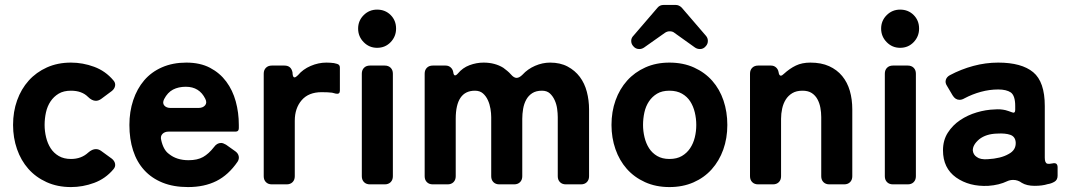

<svg xmlns="http://www.w3.org/2000/svg" viewBox="-20 -748 4341 779"><path d="M268 11Q213 11 169 -9Q125 -29 95 -63Q65 -97 49 -143Q33 -189 33 -241Q33 -295 49.5 -341Q66 -387 96.5 -421Q127 -455 170.5 -474.5Q214 -494 268 -494Q316 -494 362 -477Q408 -460 440 -422Q449 -412 447 -400Q445 -388 434 -379L391 -347Q380 -339 369 -339Q353 -339 337 -355Q312 -380 268 -380Q238 -380 218 -368Q198 -356 185 -336.5Q172 -317 166.5 -292Q161 -267 161 -241Q161 -216 167 -191Q173 -166 185.5 -146.5Q198 -127 218.5 -115Q239 -103 268 -103Q310 -103 338 -129Q354 -143 369 -143Q380 -143 390 -136L434 -104Q445 -95 447 -83Q449 -71 440 -61Q408 -23 362 -6Q316 11 268 11Z M743 11Q684 11 639.5 -7Q595 -25 565 -58Q535 -91 520 -137.5Q505 -184 505 -241Q505 -295 520.5 -341.5Q536 -388 565 -422Q594 -456 637.5 -475Q681 -494 736 -494Q792 -494 832 -473Q872 -452 898 -417Q924 -382 936.5 -336.5Q949 -291 949 -241V-228Q949 -214 936 -214H664Q648 -214 639 -204.5Q630 -195 634 -180Q643 -139 666 -123Q697 -98 745 -98Q781 -98 804 -111Q827 -124 848 -151Q860 -168 877 -168Q885 -168 897 -161L935 -134Q946 -126 948.5 -114.5Q951 -103 944 -92Q907 -38 858 -13.5Q809 11 743 11ZM672 -310H785Q803 -310 812 -320.5Q821 -331 813 -347Q789 -396 734 -396Q704 -396 682 -384.5Q660 -373 646 -346Q638 -330 646.5 -320Q655 -310 672 -310Z M1050 -33V-449Q1050 -464 1059 -473Q1068 -482 1083 -482H1134Q1162 -482 1167 -453V-450Q1168 -434 1175 -434Q1180 -434 1189 -443Q1209 -467 1240.5 -480.5Q1272 -494 1304 -494Q1312 -494 1320 -493.5Q1328 -493 1335 -492L1347 -489Q1359 -486 1359 -474V-380Q1359 -365 1343 -368Q1337 -370 1327 -372Q1319 -373 1308.5 -373.5Q1298 -374 1285 -374Q1232 -374 1204 -341.5Q1176 -309 1176 -258V-33Q1176 -18 1167 -9Q1158 0 1143 0H1083Q1068 0 1059 -9Q1050 -18 1050 -33Z M1510 -554Q1478 -554 1455.5 -577Q1433 -600 1433 -632Q1433 -664 1455.5 -686.5Q1478 -709 1510 -709Q1543 -709 1565 -687Q1587 -665 1587 -632Q1587 -600 1565 -577Q1543 -554 1510 -554ZM1448 -33V-449Q1448 -464 1457 -473Q1466 -482 1481 -482H1541Q1556 -482 1565 -473Q1574 -464 1574 -449V-33Q1574 -18 1565 -9Q1556 0 1541 0H1481Q1466 0 1457 -9Q1448 -18 1448 -33Z M1703 -33V-449Q1703 -464 1712 -473Q1721 -482 1736 -482H1788Q1800 -482 1808.5 -474.5Q1817 -467 1819 -455Q1822 -432 1838 -450Q1857 -473 1885 -483.5Q1913 -494 1942 -494Q1988 -494 2022 -473Q2030 -467 2038 -460.5Q2046 -454 2053 -446Q2065 -432 2076 -432Q2087 -432 2100 -445Q2121 -468 2151 -481Q2181 -494 2212 -494Q2253 -494 2283 -478Q2313 -462 2332.5 -436Q2352 -410 2361 -375.5Q2370 -341 2370 -304V-33Q2370 -18 2361 -9Q2352 0 2337 0H2276Q2261 0 2252 -9Q2243 -18 2243 -33V-273Q2243 -288 2240.5 -306.5Q2238 -325 2230.5 -341.5Q2223 -358 2211 -369Q2199 -380 2179 -380Q2155 -380 2139.5 -370Q2124 -360 2115 -343.5Q2106 -327 2102.5 -306.5Q2099 -286 2099 -266V-33Q2099 -18 2090 -9Q2081 0 2066 0H2006Q1991 0 1982 -9Q1973 -18 1973 -33V-273Q1973 -288 1970 -306.5Q1967 -325 1959.5 -341.5Q1952 -358 1939.5 -369Q1927 -380 1907 -380Q1829 -380 1829 -266V-33Q1829 -18 1820 -9Q1811 0 1796 0H1736Q1721 0 1712 -9Q1703 -18 1703 -33Z M2673 -728H2721Q2735 -728 2746 -717L2844 -603Q2852 -594 2852 -582Q2852 -570 2844 -561L2843 -560Q2834 -549 2820 -549Q2809 -549 2800 -555L2716 -615Q2709 -621 2697 -621Q2687 -621 2678 -615L2593 -555Q2584 -549 2574 -549Q2559 -549 2550 -560L2549 -561Q2541 -570 2541 -582Q2541 -594 2550 -603L2648 -717Q2657 -728 2673 -728ZM2696 11Q2641 11 2597 -9Q2553 -29 2523 -63Q2493 -97 2477 -143Q2461 -189 2461 -241Q2461 -295 2477.5 -341Q2494 -387 2524.5 -421Q2555 -455 2598.5 -474.5Q2642 -494 2696 -494Q2752 -494 2796 -474Q2840 -454 2870 -420Q2900 -386 2915.5 -340Q2931 -294 2931 -241Q2931 -187 2914.5 -141Q2898 -95 2867.5 -61Q2837 -27 2793.5 -8Q2750 11 2696 11ZM2696 -103Q2726 -103 2746.5 -115Q2767 -127 2780 -146.5Q2793 -166 2799 -190.5Q2805 -215 2805 -241Q2805 -267 2799 -292Q2793 -317 2780.5 -336.5Q2768 -356 2747 -368Q2726 -380 2696 -380Q2666 -380 2646 -368Q2626 -356 2613 -336.5Q2600 -317 2594.5 -292Q2589 -267 2589 -241Q2589 -216 2595 -191Q2601 -166 2613.5 -146.5Q2626 -127 2646.5 -115Q2667 -103 2696 -103Z M3023 -33V-449Q3023 -464 3032 -473Q3041 -482 3056 -482H3108Q3120 -482 3128.5 -474.5Q3137 -467 3139 -455Q3141 -441 3148 -441Q3153 -441 3160 -448Q3184 -470 3209 -482Q3234 -494 3268 -494Q3312 -494 3344 -479.5Q3376 -465 3397 -439.5Q3418 -414 3428 -379.5Q3438 -345 3438 -304V-33Q3438 -18 3429 -9Q3420 0 3405 0H3345Q3330 0 3321 -9Q3312 -18 3312 -33V-273Q3312 -292 3308.5 -311Q3305 -330 3296.5 -345.5Q3288 -361 3273.5 -370.5Q3259 -380 3236 -380Q3211 -380 3194.5 -370Q3178 -360 3168 -344Q3158 -328 3153.5 -307.5Q3149 -287 3149 -266V-33Q3149 -18 3140 -9Q3131 0 3116 0H3056Q3041 0 3032 -9Q3023 -18 3023 -33Z M3632 -554Q3600 -554 3577.5 -577Q3555 -600 3555 -632Q3555 -664 3577.5 -686.5Q3600 -709 3632 -709Q3665 -709 3687 -687Q3709 -665 3709 -632Q3709 -600 3687 -577Q3665 -554 3632 -554ZM3570 -33V-449Q3570 -464 3579 -473Q3588 -482 3603 -482H3663Q3678 -482 3687 -473Q3696 -464 3696 -449V-33Q3696 -18 3687 -9Q3678 0 3663 0H3603Q3588 0 3579 -9Q3570 -18 3570 -33Z M3990 6Q3913 10 3859 -28Q3806 -66 3806 -138Q3806 -179 3825.5 -209.5Q3845 -240 3875.5 -260.5Q3906 -281 3943 -292Q3980 -303 4016 -304Q4039 -306 4060 -301Q4067 -299 4073 -297Q4079 -295 4084 -293Q4099 -286 4099 -302V-318Q4099 -360 4081 -373Q4063 -385 4030 -385Q3995 -385 3960 -375.5Q3925 -366 3893 -349Q3883 -343 3873 -343Q3856 -343 3845 -361L3822 -400Q3814 -412 3817.5 -424Q3821 -436 3834 -443Q3879 -467 3929 -480.5Q3979 -494 4030 -494Q4125 -494 4172 -455Q4219 -416 4219 -318V-108Q4219 -87 4229 -84Q4236 -82 4250 -85Q4271 -90 4271 -69V-35Q4271 -18 4258 -10.5Q4245 -3 4231 -1Q4209 6 4178 6Q4146 6 4126 -6Q4110 -18 4091 -18Q4078 -18 4067 -13Q4034 3 3990 6ZM3987 -102Q4041 -105 4072 -123Q4103 -139 4101 -171Q4099 -194 4079 -201Q4059 -208 4026 -206Q3981 -205 3953 -183Q3926 -160 3927 -137Q3929 -120 3943 -111Q3957 -100 3987 -102Z"/></svg>

Font: Higure Gothic Black
Style: Regular
Weight: 900
Designer: Yoshimichi Ohira
Foundry: Positype
Version: Version 1.000